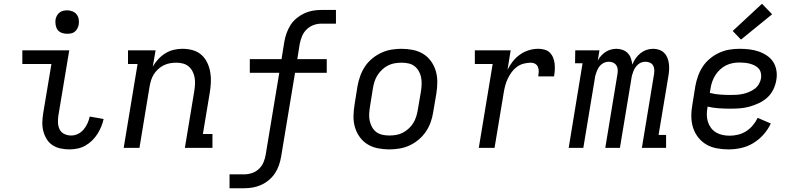

<svg xmlns="http://www.w3.org/2000/svg" viewBox="-20 -788 4240 1023"><path d="M350 8Q326 8 302.5 3Q279 -2 260 -14.5Q241 -27 229 -46.5Q217 -66 211 -88.5Q205 -111 205.5 -135Q206 -159 210 -184L254 -447H99V-520H349L291 -172Q288 -152 289 -133Q290 -114 298 -98Q306 -82 323 -74Q340 -66 360 -66Q378 -66 395.5 -74.5Q413 -83 425.5 -98Q438 -113 446 -130.5Q454 -148 458 -167L532 -154Q528 -134 519.5 -113.5Q511 -93 499 -74Q487 -55 470.5 -39Q454 -23 434.5 -12Q415 -1 393 3.5Q371 8 350 8ZM337 -608Q323 -608 309 -613Q295 -618 287 -629Q279 -640 276.5 -655Q274 -670 276 -685Q278 -695 283.5 -705Q289 -715 297.5 -721.5Q306 -728 316.5 -730.5Q327 -733 338 -733Q352 -733 366 -727.5Q380 -722 388.5 -711Q397 -700 399.5 -685Q402 -670 399 -655Q397 -645 391.5 -635Q386 -625 377.5 -618.5Q369 -612 358.5 -610Q348 -608 337 -608Z M639 0 713 -447H662V-520H809L794 -433Q806 -454 823 -472.5Q840 -491 861 -504Q882 -517 905.5 -522.5Q929 -528 952 -528Q981 -528 1007.5 -520.5Q1034 -513 1053.5 -495.5Q1073 -478 1084.5 -453.5Q1096 -429 1100.5 -402Q1105 -375 1103.5 -347Q1102 -319 1097 -290L1061 -74H1112V0H965L1015 -302Q1018 -321 1019 -339Q1020 -357 1017 -374.5Q1014 -392 1006 -407.5Q998 -423 985 -434Q972 -445 955 -449.5Q938 -454 919 -454Q903 -454 885.5 -451Q868 -448 852 -440Q836 -432 822.5 -419.5Q809 -407 799.5 -392Q790 -377 785 -360.5Q780 -344 777 -327L723 0Z M1203 215V141H1281Q1302 141 1323 134Q1344 127 1360 111.5Q1376 96 1384.5 75.5Q1393 55 1396 34L1468 -400H1311V-473H1480L1495 -566Q1499 -589 1507 -611.5Q1515 -634 1528 -654.5Q1541 -675 1560.5 -691Q1580 -707 1601.5 -717Q1623 -727 1646 -731Q1669 -735 1692 -735H1770V-662H1692Q1671 -662 1650.5 -654.5Q1630 -647 1614 -631.5Q1598 -616 1589.5 -595.5Q1581 -575 1577 -554L1564 -473H1721V-400H1552L1478 46Q1474 69 1466.5 91.5Q1459 114 1445.5 134.5Q1432 155 1413 171Q1394 187 1372 197Q1350 207 1327 211Q1304 215 1281 215Z M2054 8Q2023 8 1993 2Q1963 -4 1938.5 -19Q1914 -34 1897 -57.5Q1880 -81 1871.5 -109Q1863 -137 1863.5 -168Q1864 -199 1869 -230L1885 -330Q1890 -357 1899.5 -383.5Q1909 -410 1924.5 -433.5Q1940 -457 1963 -476Q1986 -495 2012 -507Q2038 -519 2065.5 -523.5Q2093 -528 2119 -528Q2150 -528 2180 -522Q2210 -516 2234.5 -501Q2259 -486 2276 -462.5Q2293 -439 2301.5 -411Q2310 -383 2310 -352Q2310 -321 2305 -290L2288 -190Q2284 -163 2274.5 -136.5Q2265 -110 2249 -86.5Q2233 -63 2210.5 -44Q2188 -25 2162 -13Q2136 -1 2108 3.5Q2080 8 2054 8ZM2054 -66Q2072 -66 2090.5 -69Q2109 -72 2125.5 -80.5Q2142 -89 2157 -102.5Q2172 -116 2182 -132.5Q2192 -149 2197.5 -166.5Q2203 -184 2206 -202L2223 -302Q2226 -321 2226.5 -340Q2227 -359 2223.5 -376.5Q2220 -394 2211 -409.5Q2202 -425 2188.5 -435.5Q2175 -446 2157 -450Q2139 -454 2120 -454Q2102 -454 2083.5 -451Q2065 -448 2048 -439.5Q2031 -431 2016.5 -417.5Q2002 -404 1991.5 -387.5Q1981 -371 1975.5 -353.5Q1970 -336 1967 -318L1951 -218Q1948 -199 1947 -180Q1946 -161 1950 -143.5Q1954 -126 1962.5 -110.5Q1971 -95 1985 -84.5Q1999 -74 2017 -70Q2035 -66 2054 -66Z M2531 0 2605 -447H2510V-520H2701L2684 -416Q2695 -439 2712 -460.5Q2729 -482 2751 -497.5Q2773 -513 2798 -520.5Q2823 -528 2848 -528Q2865 -528 2881.5 -523.5Q2898 -519 2909.5 -507.5Q2921 -496 2927 -481Q2933 -466 2935 -449.5Q2937 -433 2936 -415.5Q2935 -398 2932 -381H2848Q2850 -393 2850.5 -406Q2851 -419 2846.5 -430.5Q2842 -442 2831.5 -448Q2821 -454 2808 -454Q2790 -454 2770.5 -449Q2751 -444 2734.5 -432Q2718 -420 2706 -403.5Q2694 -387 2685.5 -369Q2677 -351 2672 -332.5Q2667 -314 2664 -295L2615 0Z M3010 0 3084 -451H3044L3045 -520H3174L3165 -465Q3172 -479 3183 -491Q3194 -503 3207 -511.5Q3220 -520 3235 -524Q3250 -528 3265 -528Q3282 -528 3298 -522Q3314 -516 3325 -504.5Q3336 -493 3341.5 -477Q3347 -461 3349 -444Q3356 -461 3366.5 -476.5Q3377 -492 3392 -504Q3407 -516 3424.5 -522Q3442 -528 3460 -528Q3477 -528 3492.5 -522.5Q3508 -517 3519 -506Q3530 -495 3536 -480Q3542 -465 3544 -448.5Q3546 -432 3545 -415Q3544 -398 3541 -381L3489 -69H3529V0H3400L3465 -394Q3467 -406 3466 -418.5Q3465 -431 3459 -440.5Q3453 -450 3442 -454.5Q3431 -459 3419 -459Q3408 -459 3398 -455.5Q3388 -452 3379.5 -444.5Q3371 -437 3365 -428Q3359 -419 3355 -409Q3351 -399 3348 -388.5Q3345 -378 3344 -368L3283 0H3205L3270 -394Q3272 -406 3271 -418.5Q3270 -431 3263.5 -440.5Q3257 -450 3246.5 -454.5Q3236 -459 3223 -459Q3213 -459 3203 -455.5Q3193 -452 3184 -444.5Q3175 -437 3169.5 -428Q3164 -419 3160 -409Q3156 -399 3153 -388.5Q3150 -378 3149 -368L3088 0Z M3862 8Q3831 8 3800.5 2.5Q3770 -3 3744.5 -17.5Q3719 -32 3700.5 -55.5Q3682 -79 3673 -107Q3664 -135 3663.5 -166.5Q3663 -198 3669 -230L3685 -330Q3690 -357 3699.5 -383.5Q3709 -410 3724.5 -433.5Q3740 -457 3763 -476Q3786 -495 3812.5 -507Q3839 -519 3866 -523.5Q3893 -528 3920 -528Q3946 -528 3972 -525Q3998 -522 4021.5 -514Q4045 -506 4066 -492Q4087 -478 4100 -457.5Q4113 -437 4117 -411.5Q4121 -386 4116 -360Q4112 -335 4100 -310.5Q4088 -286 4068 -268Q4048 -250 4023.5 -238.5Q3999 -227 3974 -220Q3949 -213 3923.5 -211Q3898 -209 3873 -209Q3842 -209 3811 -211Q3780 -213 3750 -220V-218Q3746 -198 3746 -178Q3746 -158 3751.5 -140Q3757 -122 3768 -107Q3779 -92 3795 -82.5Q3811 -73 3829.5 -69Q3848 -65 3868 -65Q3890 -65 3912.5 -70.5Q3935 -76 3955 -88.5Q3975 -101 3991 -120Q4007 -139 4017 -160L4087 -130Q4072 -98 4048 -71Q4024 -44 3993.5 -25.5Q3963 -7 3929 0.5Q3895 8 3862 8ZM3873 -282Q3889 -282 3905.5 -283Q3922 -284 3938 -287.5Q3954 -291 3970 -297.5Q3986 -304 4000.5 -314.5Q4015 -325 4023.5 -340Q4032 -355 4035 -371Q4037 -385 4034 -399Q4031 -413 4022 -423Q4013 -433 4001 -439Q3989 -445 3976 -448.5Q3963 -452 3948.5 -453.5Q3934 -455 3920 -455Q3902 -455 3883.5 -451.5Q3865 -448 3848 -439.5Q3831 -431 3816.5 -417.5Q3802 -404 3791.5 -387.5Q3781 -371 3775 -353.5Q3769 -336 3766 -318L3762 -293Q3789 -286 3817 -284Q3845 -282 3873 -282ZM3928 -577 3884 -623 4040 -768 4094 -712Z"/></svg>

Font: Iosevka HT Extended
Style: Italic
Weight: 400
Width: 7
Italic angle: -9°
Monospace: yes
Designer: Belleve Invis
Foundry: Belleve Invis
Version: Version 32.3.0; ttfautohint (v1.8.4)